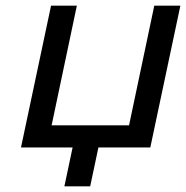

<svg xmlns="http://www.w3.org/2000/svg" viewBox="-20 -520 656 677"><path d="M160 -500 54 0H236L207 137H298L327 0H510L616 -500H524L435 -78H162L251 -500Z"/></svg>

Font: LT Wave Text Italic
Style: Regular
Weight: 400
Designer: Daniel Lyons
Version: Version 2.5 (Glyphs App)